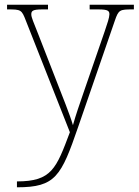

<svg xmlns="http://www.w3.org/2000/svg" viewBox="-20 -556 589 816"><path d="M52 215V240H53C216 240 240 193 312 -16L468 -468C484 -515 489 -516 545 -516H549V-536H361V-516H399C440 -516 445 -509 445 -495C445 -482 436 -455 425 -423L338 -171C317 -110 302 -67 290 -24C277 -69 244 -150 220 -212L144 -407C122 -463 113 -482 113 -495C113 -509 118 -516 159 -516H184V-536H10V-516H13C69 -516 72 -515 90 -468L277 6C219 160 200 215 52 215Z"/></svg>

Font: Noto Serif Malayalam Thin
Style: Regular
Weight: 100
Designer: Indian type Foundry, Jelle Bosma, Monotype Design Team
Foundry: Monotype Imaging Inc.
Version: Version 2.104